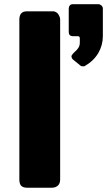

<svg xmlns="http://www.w3.org/2000/svg" viewBox="-20 -876 500 896"><path d="M70.3 -785.2Q70.3 -801.8 78.1 -812.5Q86.9 -823.2 106.4 -823.2Q146.5 -823.2 228.5 -823.2Q233.4 -823.2 239.3 -820.3Q244.1 -818.4 249 -813.5Q253.9 -807.6 256.8 -800.8Q260.7 -793.9 260.7 -785.2Q260.7 -536.1 260.7 -38.1Q260.7 -19.5 250 -9.8Q239.3 0 221.7 0Q183.6 0 106.4 0Q86.9 0 78.1 -9.8Q70.3 -19.5 70.3 -38.1Q70.3 -287.1 70.3 -785.2ZM300.8 -835.9Q300.8 -844.7 305.7 -850.6Q310.5 -856.4 320.3 -856.4Q360.4 -856.4 439.5 -856.4Q446.3 -856.4 453.1 -850.6Q460 -844.7 460 -835.9Q460 -793 460 -707Q460 -665 438.5 -627.9Q416 -590.8 375 -567.4Q373 -566.4 369.1 -566.4Q362.3 -566.4 358.4 -567.4Q355.5 -569.3 352.5 -572.3Q341.8 -581.1 321.3 -597.7Q316.4 -601.6 315.4 -605.5Q313.5 -609.4 313.5 -613.3Q313.5 -618.2 319.3 -624Q325.2 -630.9 333 -637.7Q340.8 -644.5 346.7 -654.3Q352.5 -664.1 352.5 -677.7Q352.5 -684.6 352.5 -697.3Q352.5 -706.1 344.7 -707Q335.9 -707 319.3 -707Q300.8 -708 300.8 -726.6Q300.8 -762.7 300.8 -835.9Z"/></svg>

Font: Cocogoose
Style: Regular
Weight: 400
Designer: Cosimo Lorenzo Pancini
Version: Version 1.000